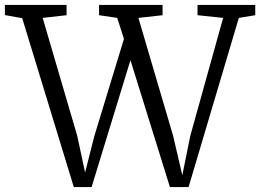

<svg xmlns="http://www.w3.org/2000/svg" viewBox="-40 -763 1061 783"><path d="M-20 -701.5V-743H231.5V-701L134 -690L275 -209L307 -59.5L345 -209L465.5 -604.5L438 -690L364 -701V-743H623V-701L524.5 -690L666 -209L703.5 -48.5L736 -209L870 -690L765.5 -701V-743H1001V-701L934 -690L729 0H653L492 -517.5L333.5 0H261L50.5 -689Z"/></svg>

Font: Merriweather 24pt Light
Style: Regular
Weight: 300
Designer: Eben Sorkin
Foundry: Eben Sorkin
Version: Version 2.100